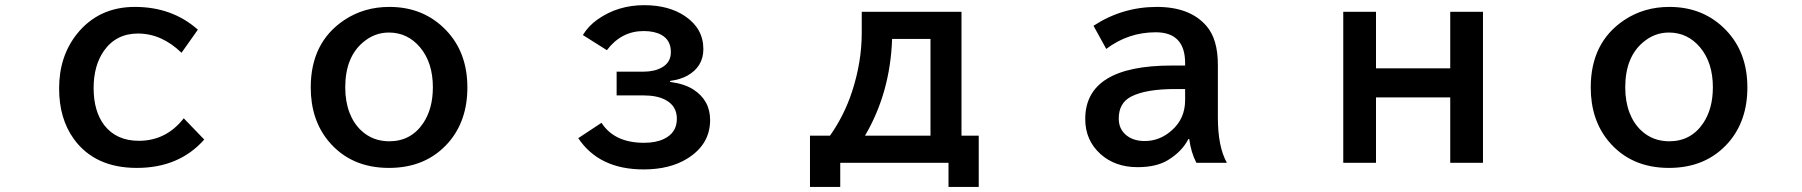

<svg xmlns="http://www.w3.org/2000/svg" viewBox="-20 -611 7040 750"><path d="M777.8 -65.9Q679.7 44.9 514.6 44.9Q350.6 44.9 268.6 -67.9Q210.9 -147.5 210.9 -265.6Q210.9 -390.1 279.8 -477.5Q364.7 -584 506.8 -584Q652.8 -584 752.9 -495.1L689 -404.8Q611.8 -480 518.6 -480Q433.6 -480 385.7 -412.1Q345.7 -354.5 345.7 -267.1Q345.7 -176.8 387.2 -122.1Q434.6 -61 522.5 -61Q628.9 -61 697.8 -148.9Z M1501 -584Q1635.3 -584 1722.7 -492.7Q1805.7 -406.2 1805.7 -269.5Q1805.7 -138.7 1731.4 -53.7Q1644.5 44.9 1499.5 44.9Q1350.1 44.9 1263.2 -59.6Q1193.8 -143.6 1193.8 -269.5Q1193.8 -444.8 1324.2 -532.2Q1401.4 -584 1501 -584ZM1499 -483.9Q1441.9 -483.9 1396.5 -444.3Q1328.6 -385.7 1328.6 -269.5Q1328.6 -214.8 1345.2 -170.9Q1361.3 -128.9 1391.1 -101.1Q1436 -59.1 1500.5 -59.1Q1585.9 -59.1 1633.8 -130.9Q1670.9 -187 1670.9 -270Q1670.9 -366.2 1621.1 -425.8Q1572.3 -483.9 1499 -483.9Z M2388.7 -331.1H2493.7Q2535.6 -331.1 2564 -346.7Q2600.6 -366.2 2600.6 -407.7Q2600.6 -454.6 2563 -475.1Q2536.1 -489.7 2494.1 -489.7Q2407.2 -489.7 2350.6 -415L2256.8 -474.1Q2278.3 -509.8 2314.5 -535.2Q2393.6 -590.8 2496.1 -590.8Q2593.3 -590.8 2656.7 -547.4Q2727.5 -499 2727.5 -419.4Q2727.5 -350.6 2665 -315.4Q2638.7 -300.8 2597.7 -294.9V-291Q2653.3 -283.7 2688 -261.7Q2753.9 -219.2 2753.9 -142.1Q2753.9 -46.9 2665 8.3Q2596.7 50.8 2494.1 50.8Q2320.3 50.8 2238.8 -71.3L2329.6 -131.3Q2379.9 -53.2 2495.6 -53.2Q2542.5 -53.2 2573.7 -68.4Q2624 -92.3 2624 -147Q2624 -197.8 2578.6 -221.2Q2546.4 -238.3 2493.7 -238.3H2388.7Z M3346.2 -564.9H3735.8V-81.1H3803.2V119.1H3685.1V24.9H3262.2V119.1H3144V-81.1H3222.2Q3277.8 -160.2 3308.1 -252.4Q3346.2 -368.7 3346.2 -482.9ZM3614.7 -459H3464.8Q3457.5 -248.5 3358.9 -81.1H3614.7Z M4609.4 -355V-364.3Q4609.4 -484.9 4494.6 -484.9Q4387.2 -484.9 4301.3 -419.9L4251.5 -510.3Q4364.3 -584 4499 -584Q4628.9 -584 4692.9 -509.3Q4737.3 -458 4737.3 -357.9V-151.9Q4737.3 -37.6 4772.5 24.9H4653.3Q4632.3 -15.6 4625.5 -67.9H4622.1Q4597.2 -19 4542 14.6Q4497.1 42 4423.3 42Q4335.9 42 4278.8 -9.3Q4219.2 -63 4219.2 -146Q4219.2 -355 4557.1 -355ZM4609.4 -263.2H4570.3Q4456.1 -263.2 4398.9 -233.9Q4350.1 -209 4350.1 -147.9Q4350.1 -106.9 4379.4 -83Q4407.2 -60.1 4451.7 -60.1Q4510.7 -60.1 4557.6 -102.1Q4609.4 -147.9 4609.4 -220.2Z M5227.1 -564.9H5355V-344.2H5645V-564.9H5772.9V24.9H5645V-230.5H5355V24.9H5227.1Z M6501 -584Q6635.3 -584 6722.7 -492.7Q6805.7 -406.2 6805.7 -269.5Q6805.7 -138.7 6731.4 -53.7Q6644.5 44.9 6499.5 44.9Q6350.1 44.9 6263.2 -59.6Q6193.8 -143.6 6193.8 -269.5Q6193.8 -444.8 6324.2 -532.2Q6401.4 -584 6501 -584ZM6499 -483.9Q6441.9 -483.9 6396.5 -444.3Q6328.6 -385.7 6328.6 -269.5Q6328.6 -214.8 6345.2 -170.9Q6361.3 -128.9 6391.1 -101.1Q6436 -59.1 6500.5 -59.1Q6585.9 -59.1 6633.8 -130.9Q6670.9 -187 6670.9 -270Q6670.9 -366.2 6621.1 -425.8Q6572.3 -483.9 6499 -483.9Z"/></svg>

Font: BIZ UDGothic
Style: Bold
Weight: 700
Monospace: yes
Designer: TypeBank Co., Ltd.
Foundry: Morisawa Inc.
Version: Version 1.05